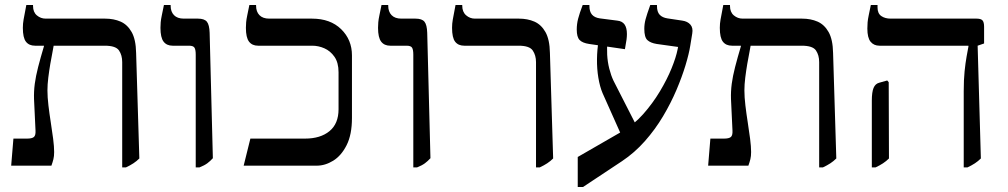

<svg xmlns="http://www.w3.org/2000/svg" viewBox="-20 -667 4057 773"><path d="M472 7V-417Q472 -445 459 -464Q446 -483 402 -483H121Q97 -483 84.5 -499Q72 -515 72 -555Q72 -572 75 -588.5Q78 -605 86 -647H113V-643Q113 -618 128.5 -605Q144 -592 164 -592H403Q438 -592 465.5 -580Q493 -568 510 -538Q527 -508 528 -454L541 -29Q530 -18 517 -9.5Q504 -1 487 7ZM25 0 34 -109H89Q109 -109 116.5 -115.5Q124 -122 123 -141L117 -268Q116 -299 120 -329.5Q124 -360 133.5 -397Q143 -434 157 -481V-508H196V-483Q195 -475 191 -455.5Q187 -436 182.5 -409.5Q178 -383 174.5 -355Q171 -327 171 -303Q171 -276 175 -242.5Q179 -209 184.5 -174Q190 -139 194 -108Q198 -77 198 -55Q198 -38 195 -26Q192 -14 187 0Z M768 7V-447Q768 -467 763 -475Q758 -483 741 -483H675Q651 -483 638.5 -499.5Q626 -516 626 -555Q626 -566 627 -577.5Q628 -589 631.5 -605.5Q635 -622 640 -647H667V-644Q667 -620 680.5 -606Q694 -592 720 -592H777Q803 -592 813 -579.5Q823 -567 824 -535L837 -30Q826 -18 814.5 -9.5Q803 -1 783 7Z M961 0 988 -109H1208Q1270 -109 1306.5 -139Q1343 -169 1343 -227V-376Q1343 -415 1326.5 -438.5Q1310 -462 1286 -472.5Q1262 -483 1237 -483H1019Q995 -483 982.5 -499.5Q970 -516 970 -555Q970 -566 971 -577.5Q972 -589 975.5 -605.5Q979 -622 984 -647H1011V-644Q1011 -620 1024.5 -606Q1038 -592 1064 -592H1236Q1310 -592 1353.5 -549.5Q1397 -507 1397 -444V-192Q1397 -125 1375.5 -82.5Q1354 -40 1321.5 -20Q1289 0 1255 0Z M1644 7V-447Q1644 -467 1639 -475Q1634 -483 1617 -483H1551Q1527 -483 1514.5 -499.5Q1502 -516 1502 -555Q1502 -566 1503 -577.5Q1504 -589 1507.5 -605.5Q1511 -622 1516 -647H1543V-644Q1543 -620 1556.5 -606Q1570 -592 1596 -592H1653Q1679 -592 1689 -579.5Q1699 -567 1700 -535L1713 -30Q1702 -18 1690.5 -9.5Q1679 -1 1659 7Z M2138 7V-417Q2138 -444 2125 -463.5Q2112 -483 2068 -483H1849Q1825 -483 1812.5 -499Q1800 -515 1800 -555Q1800 -572 1803 -588.5Q1806 -605 1814 -647H1841V-644Q1841 -619 1856.5 -605.5Q1872 -592 1892 -592H2069Q2104 -592 2131.5 -580Q2159 -568 2176 -538Q2193 -508 2194 -454L2207 -29Q2196 -18 2183 -9.5Q2170 -1 2153 7Z M2306 86V-35L2483 -137Q2531 -164 2569.5 -207.5Q2608 -251 2637 -299.5Q2666 -348 2684 -392.5Q2702 -437 2708 -468L2710 -478L2624 -490Q2599 -494 2586.5 -505.5Q2574 -517 2574 -551Q2574 -570 2579 -589Q2584 -608 2598 -647H2625V-643Q2625 -619 2636 -607.5Q2647 -596 2667 -593L2727 -584Q2748 -581 2759.5 -568Q2771 -555 2767 -532L2759 -483Q2754 -451 2740 -404.5Q2726 -358 2703.5 -305Q2681 -252 2649.5 -199Q2618 -146 2576.5 -99Q2535 -52 2484 -18L2327 86ZM2485 -115 2406 -292Q2395 -318 2389 -354Q2383 -390 2383.5 -429Q2384 -468 2390 -502L2426 -501Q2423 -476 2424.5 -447Q2426 -418 2433 -390.5Q2440 -363 2450 -342L2550 -146ZM2496 -469 2352 -490Q2325 -494 2313.5 -506Q2302 -518 2302 -548Q2302 -570 2307.5 -591.5Q2313 -613 2326 -647H2353V-643Q2353 -620 2363.5 -608Q2374 -596 2395 -593L2465 -584Q2485 -582 2494.5 -568.5Q2504 -555 2504 -530Q2504 -520 2502.5 -508Q2501 -496 2496 -469Z M3278 7V-417Q3278 -445 3265 -464Q3252 -483 3208 -483H2927Q2903 -483 2890.5 -499Q2878 -515 2878 -555Q2878 -572 2881 -588.5Q2884 -605 2892 -647H2919V-643Q2919 -618 2934.5 -605Q2950 -592 2970 -592H3209Q3244 -592 3271.5 -580Q3299 -568 3316 -538Q3333 -508 3334 -454L3347 -29Q3336 -18 3323 -9.5Q3310 -1 3293 7ZM2831 0 2840 -109H2895Q2915 -109 2922.5 -115.5Q2930 -122 2929 -141L2923 -268Q2922 -299 2926 -329.5Q2930 -360 2939.5 -397Q2949 -434 2963 -481V-508H3002V-483Q3001 -475 2997 -455.5Q2993 -436 2988.5 -409.5Q2984 -383 2980.5 -355Q2977 -327 2977 -303Q2977 -276 2981 -242.5Q2985 -209 2990.5 -174Q2996 -139 3000 -108Q3004 -77 3004 -55Q3004 -38 3001 -26Q2998 -14 2993 0Z M3860 7V-300Q3860 -346 3863.5 -380Q3867 -414 3871.5 -439Q3876 -464 3879 -480V-483H3521Q3498 -483 3485 -499Q3472 -515 3472 -552Q3472 -565 3473 -577Q3474 -589 3477.5 -605.5Q3481 -622 3486 -647H3513V-637Q3513 -613 3528 -602.5Q3543 -592 3566 -592H3912Q3929 -592 3935.5 -585Q3942 -578 3942 -559V-492L3916 -483L3929 -29Q3918 -18 3905 -9.5Q3892 -1 3875 7ZM3490 7V-262Q3490 -296 3497 -313Q3504 -330 3520 -334L3552 -343L3558 -336L3559 -29Q3548 -18 3535 -9.5Q3522 -1 3505 7Z"/></svg>

Font: Noto Serif Hebrew
Style: Regular
Weight: 400
Designer: Monotype Design Team
Foundry: Monotype Imaging Inc.
Version: Version 2.003